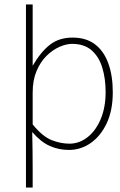

<svg xmlns="http://www.w3.org/2000/svg" viewBox="-20 -658 538 858"><path d="M96 180V-638H126Q126 -570 126 -495Q126 -420 126 -364Q162 -426 203 -458Q244 -490 304 -490Q365 -490 404.5 -460Q444 -430 464 -375Q484 -320 484 -246Q484 -165 457 -107.5Q430 -50 385.5 -19Q341 12 288 12Q243 12 203 -5.5Q163 -23 124 -68Q125 -20 125.5 18Q126 56 126 94Q126 132 126 180ZM290 -16Q335 -16 372 -45.5Q409 -75 430.5 -127Q452 -179 452 -246Q452 -307 437 -356Q422 -405 389 -433.5Q356 -462 302 -462Q276 -462 245.5 -448.5Q215 -435 188 -408.5Q161 -382 143.5 -341Q126 -300 126 -244V-102Q170 -48 210.5 -32Q251 -16 290 -16Z"/></svg>

Font: Source Sans 3
Style: Regular
Weight: 200
Designer: Paul D. Hunt
Foundry: Adobe
Version: Version 3.046;hotconv 1.0.118;makeotfexe 2.5.65603